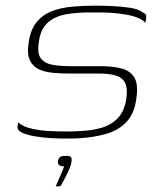

<svg xmlns="http://www.w3.org/2000/svg" viewBox="-20 -484 578 679"><path d="M44 -51Q61 -36 92 -29Q123 -22 156 -20.5Q189 -19 213 -19Q222 -19 232 -19Q242 -19 252 -20Q299 -21 335.5 -31Q372 -41 396 -65.5Q420 -90 427 -136Q432 -174 421.5 -192.5Q411 -211 387.5 -217.5Q364 -224 328 -224Q312 -224 294.5 -224Q277 -224 259 -224Q241 -224 221 -224Q195 -224 167.5 -226.5Q140 -229 118.5 -238.5Q97 -248 86 -270Q75 -292 81 -331Q87 -378 109 -405Q131 -432 163.5 -444.5Q196 -457 235.5 -460.5Q275 -464 318 -464Q344 -464 377 -462.5Q410 -461 440 -456.5Q470 -452 485 -440Q492 -437 495 -433Q498 -429 497 -423Q497 -420 496.5 -416.5Q496 -413 495.5 -409.5Q495 -406 494 -403Q486 -414 466.5 -421.5Q447 -429 422.5 -433Q398 -437 375 -438.5Q352 -440 337 -440H293Q252 -440 214 -433.5Q176 -427 149.5 -404.5Q123 -382 117 -333Q111 -295 124.5 -277.5Q138 -260 165 -255Q192 -250 229 -250Q257 -250 283.5 -250Q310 -250 334 -250Q376 -250 407.5 -242.5Q439 -235 454.5 -211Q470 -187 462 -134Q455 -82 427 -52.5Q399 -23 355.5 -10.5Q312 2 259 5Q245 6 232 6Q219 6 205 6Q189 6 161.5 4.5Q134 3 106 -1.5Q78 -6 59.5 -14Q41 -22 42 -37ZM177 175Q183 161 189 147.5Q195 134 200 122Q205 110 207 104Q205 104 204 104Q203 104 202 104Q196 104 190 100.5Q184 97 185 86Q187 73 194.5 70Q202 67 215 67Q222 67 226.5 68.5Q231 70 232.5 74.5Q234 79 233 88Q231 101 222.5 119.5Q214 138 205.5 154Q197 170 193 175Z"/></svg>

Font: Genos Thin ExtraLight
Style: Italic
Weight: 250
Italic angle: -8°
Version: Version 1.010